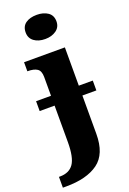

<svg xmlns="http://www.w3.org/2000/svg" viewBox="-210 -835 761 1136"><g transform="rotate(-20 170.0 -267.0)"><path d="M84 -698Q84 -736 110.5 -755Q137 -774 181 -774Q223 -774 250.5 -755Q278 -736 278 -698Q278 -662 250 -642Q222 -622 181 -622Q138 -622 111 -642Q84 -662 84 -698ZM360 -233H272V8Q272 135 200 187.5Q128 240 -2 240H-23V172H-16Q42 172 69.5 132.5Q97 93 97 -4V-233H3V-295H97V-413Q97 -452 76.5 -465.5Q56 -479 18 -479H15V-536H272V-295H360Z"/></g></svg>

Font: Noto Serif ExtraBold
Style: Regular
Weight: 800
Designer: Monotype Design Team
Foundry: Monotype Imaging Inc.
Version: Version 1.001